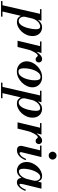

<svg xmlns="http://www.w3.org/2000/svg" viewBox="1132 -2018 1085 3614"><g transform="rotate(90 1674.0 -211.5)"><path d="M-37 298 134 -450H256L81 298ZM-113 311V284H180V311ZM279 12Q236 12 209.5 -6.5Q183 -25 168 -56H161L185 -151Q184 -141 183 -133Q182 -125 182 -117Q182 -78 204.5 -50Q227 -22 262 -22Q294 -22 319.5 -45.5Q345 -69 363.5 -107Q382 -145 394 -189Q406 -233 412 -274.5Q418 -316 418 -345Q418 -390 405 -408Q392 -426 366 -426Q343 -426 314 -411Q285 -396 258 -362Q231 -328 212 -272L236 -385H243Q264 -415 300.5 -438.5Q337 -462 384 -462Q427 -462 464 -440.5Q501 -419 523.5 -378.5Q546 -338 546 -280Q546 -223 523.5 -171Q501 -119 463 -77.5Q425 -36 377.5 -12Q330 12 279 12ZM40 -423V-450H244V-423Z M634 0 742 -450H864L752 0ZM648 -423V-450H852V-423ZM797 -185 840 -363H847Q879 -409 911.5 -435.5Q944 -462 979 -462Q1001 -462 1015 -452.5Q1029 -443 1036 -429Q1043 -415 1043 -400Q1043 -379 1028.5 -359.5Q1014 -340 985 -340Q963 -340 951 -350.5Q939 -361 931.5 -371Q924 -381 913 -381Q900 -381 883.5 -363Q867 -345 850 -316Q833 -287 818.5 -252.5Q804 -218 797 -185Z M1213 13Q1156 13 1113 -11.5Q1070 -36 1046 -78Q1022 -120 1022 -172Q1022 -225 1046 -277Q1070 -329 1112 -370.5Q1154 -412 1207 -437Q1260 -462 1319 -462Q1376 -462 1419 -438Q1462 -414 1486.5 -373Q1511 -332 1511 -280Q1511 -227 1486.5 -175Q1462 -123 1420 -80.5Q1378 -38 1325 -12.5Q1272 13 1213 13ZM1215 -17Q1255 -17 1285.5 -46Q1316 -75 1336.5 -121.5Q1357 -168 1368 -222.5Q1379 -277 1379 -327Q1379 -376 1366 -404Q1353 -432 1315 -432Q1276 -432 1246 -403Q1216 -374 1195 -327Q1174 -280 1163.5 -225Q1153 -170 1153 -120Q1153 -70 1166.5 -43.5Q1180 -17 1215 -17Z M1499 298 1670 -450H1792L1617 298ZM1423 311V284H1716V311ZM1815 12Q1772 12 1745.5 -6.5Q1719 -25 1704 -56H1697L1721 -151Q1720 -141 1719 -133Q1718 -125 1718 -117Q1718 -78 1740.5 -50Q1763 -22 1798 -22Q1830 -22 1855.5 -45.5Q1881 -69 1899.5 -107Q1918 -145 1930 -189Q1942 -233 1948 -274.5Q1954 -316 1954 -345Q1954 -390 1941 -408Q1928 -426 1902 -426Q1879 -426 1850 -411Q1821 -396 1794 -362Q1767 -328 1748 -272L1772 -385H1779Q1800 -415 1836.5 -438.5Q1873 -462 1920 -462Q1963 -462 2000 -440.5Q2037 -419 2059.5 -378.5Q2082 -338 2082 -280Q2082 -223 2059.5 -171Q2037 -119 1999 -77.5Q1961 -36 1913.5 -12Q1866 12 1815 12ZM1576 -423V-450H1780V-423Z M2170 0 2278 -450H2400L2288 0ZM2184 -423V-450H2388V-423ZM2333 -185 2376 -363H2383Q2415 -409 2447.5 -435.5Q2480 -462 2515 -462Q2537 -462 2551 -452.5Q2565 -443 2572 -429Q2579 -415 2579 -400Q2579 -379 2564.5 -359.5Q2550 -340 2521 -340Q2499 -340 2487 -350.5Q2475 -361 2467.5 -371Q2460 -381 2449 -381Q2436 -381 2419.5 -363Q2403 -345 2386 -316Q2369 -287 2354.5 -252.5Q2340 -218 2333 -185Z M2796 -586Q2766 -586 2744.5 -607.5Q2723 -629 2723 -659Q2723 -690 2744.5 -712Q2766 -734 2796 -734Q2827 -734 2849 -712Q2871 -690 2871 -659Q2871 -629 2849 -607.5Q2827 -586 2796 -586ZM2695 12Q2657 12 2635 -7.5Q2613 -27 2613 -63Q2613 -73 2615 -85Q2617 -97 2623 -120L2703 -450H2824L2737 -92Q2734 -79 2733 -71Q2732 -63 2732 -59Q2732 -38 2750 -38Q2770 -38 2799 -65Q2828 -92 2860 -161L2883 -152Q2864 -104 2837 -67Q2810 -30 2774.5 -9Q2739 12 2695 12ZM2608 -423V-450H2789V-423Z M3076 12Q3034 12 2997.5 -10Q2961 -32 2939 -72.5Q2917 -113 2917 -170Q2917 -228 2940.5 -280.5Q2964 -333 3002 -374Q3040 -415 3087.5 -438.5Q3135 -462 3183 -462Q3224 -462 3247 -443Q3270 -424 3283 -390H3289L3267 -299Q3268 -309 3269 -317.5Q3270 -326 3270 -334Q3270 -375 3249 -401.5Q3228 -428 3199 -428Q3172 -428 3148.5 -407.5Q3125 -387 3105.5 -353Q3086 -319 3072 -277.5Q3058 -236 3051 -193Q3044 -150 3044 -112Q3044 -66 3057 -45.5Q3070 -25 3096 -25Q3118 -25 3144.5 -40Q3171 -55 3197 -91Q3223 -127 3241 -189L3219 -70H3213Q3193 -36 3157 -12Q3121 12 3076 12ZM3298 12Q3277 12 3258.5 3Q3240 -6 3229 -25Q3218 -44 3218 -76Q3218 -89 3221 -106Q3224 -123 3231 -154L3303 -450H3419L3338 -117Q3333 -95 3330.5 -80Q3328 -65 3328 -57Q3328 -36 3343 -36Q3359 -36 3385.5 -64Q3412 -92 3438 -156L3461 -147Q3447 -108 3423.5 -71.5Q3400 -35 3368.5 -11.5Q3337 12 3298 12Z"/></g></svg>

Font: Libre Bodoni Medium
Style: Italic
Weight: 500
Italic angle: -13°
Designer: Pablo Impallari, Rodrigo Fuenzalida
Foundry: Impallari Type
Version: Version 2.005;gftools[0.9.23]